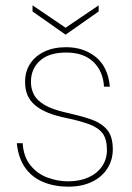

<svg xmlns="http://www.w3.org/2000/svg" viewBox="-20 -688 495 720"><path d="M236 12Q185 12 143 -5Q101 -22 75 -58Q49 -94 43 -151H65Q68 -101 93.5 -69Q119 -37 157 -22.5Q195 -8 236 -8Q278 -8 311 -22.5Q344 -37 362.5 -64Q381 -91 381 -125Q381 -166 365 -187.5Q349 -209 316 -221.5Q283 -234 231 -245Q190 -253 160.5 -265Q131 -277 111.5 -293.5Q92 -310 83 -331.5Q74 -353 74 -381Q74 -420 93 -449Q112 -478 146.5 -494.5Q181 -511 228 -511Q294 -511 339.5 -474Q385 -437 392 -363H370Q367 -420 330.5 -455.5Q294 -491 228 -491Q164 -491 130 -460.5Q96 -430 96 -381Q96 -356 106.5 -334.5Q117 -313 145.5 -295.5Q174 -278 227 -266Q277 -255 317 -242Q357 -229 380 -203.5Q403 -178 403 -128Q403 -88 382.5 -56Q362 -24 324.5 -6Q287 12 236 12ZM226 -558 102 -645V-668L226 -584L350 -668V-645Z"/></svg>

Font: DM Sans 20pt Thin
Style: Regular
Weight: 250
Version: Version 4.004;gftools[0.9.30]